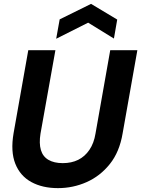

<svg xmlns="http://www.w3.org/2000/svg" viewBox="-20 -959 729 991"><path d="M279 12Q199 12 141.5 -19.5Q84 -51 59 -114Q34 -177 50 -271L126 -700H266L189 -269Q181 -219 191 -185Q201 -151 230 -134Q259 -117 304 -117Q349 -117 383.5 -134Q418 -151 441.5 -185.5Q465 -220 473 -270L549 -700H689L613 -271Q597 -175 547 -112.5Q497 -50 427 -19Q357 12 279 12ZM270 -759 288 -859 450 -939 585 -858 568 -760 435 -842Z"/></svg>

Font: DM Sans 36pt ExtraBold
Style: Italic
Weight: 800
Italic angle: -10°
Designer: Colophon Foundry, Jonny Pinhorn
Foundry: Colophon Foundry
Version: Version 4.004;gftools[0.9.30]